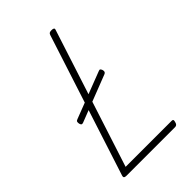

<svg xmlns="http://www.w3.org/2000/svg" viewBox="-317 -1260 1391 1391"><g transform="rotate(-45 378.5 -565.0)"><path d="M125 0Q96 0 104 -23L456 -1111Q459 -1121 465.5 -1125.5Q472 -1130 487 -1130Q502 -1130 508 -1125.5Q514 -1121 510 -1110L167 -50H639Q650 -50 652 -44Q654 -38 650 -25Q647 -12 640.5 -6Q634 0 624 0ZM175 -494Q164 -490 158.5 -494Q153 -498 150 -510Q148 -522 150 -529.5Q152 -537 164 -541L520 -678Q531 -683 536 -679Q541 -675 545 -664Q552 -640 533 -633Z"/></g></svg>

Font: Playwrite CU ExtraLight
Style: Regular
Weight: 250
Designer: Veronika Burian, José Scaglione
Foundry: TypeTogether
Version: Version 1.002